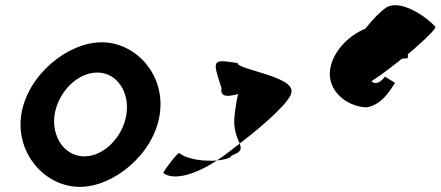

<svg xmlns="http://www.w3.org/2000/svg" viewBox="-20 -721 1719 749"><path d="M63 -274C40 -121 157 8 291 8C425 8 580 -121 603 -274C627 -428 511 -556 377 -556C243 -556 87 -428 63 -274ZM193 -274C207 -362 282 -438 359 -438C436 -438 487 -362 473 -274C460 -188 386 -111 309 -111C232 -111 180 -188 193 -274Z M617 -46C659 -14 748 -43 826 -95C779 -91 711 -98 679 -124C671 -124 619 -56 617 -46ZM844 -378C838 -340 870 -344 909 -354C903 -333 900 -306 896 -279C887 -218 906 -184 915 -161C1017 -239 1116 -329 1117 -362C1127 -424 903 -450 907 -475C808 -490 807 -490 844 -378ZM826 -95C857 -98 882 -105 883 -114C922 -128 923 -140 915 -161C885 -137 855 -114 826 -95Z M1268 -451C1255 -371 1328 -305 1411 -302C1449 -310 1481 -331 1521 -398C1521 -398 1484 -420 1482 -422C1460 -394 1441 -392 1429 -404C1473 -432 1519 -469 1548 -492C1564 -493 1571 -494 1571 -494V-509C1572 -509 1572 -510 1572 -510C1585 -521 1687 -608 1678 -617C1639 -660 1538 -726 1486 -691C1465 -677 1435 -647 1405 -609C1337 -581 1278 -518 1268 -451Z"/></svg>

Font: Ampere
Style: SCCndIta
Weight: 400
Version: Version 1